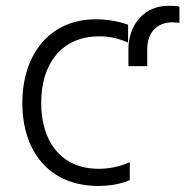

<svg xmlns="http://www.w3.org/2000/svg" viewBox="-20 -618 640 648"><path d="M476.9 -394.9V-451.3C476.9 -511 512.4 -542.6 561.1 -542.6C570 -542.6 578.5 -541.5 585.6 -540.8V-595.5C574.9 -598.4 558.2 -598.4 546.9 -598.4C469.5 -598.4 413.4 -537.3 413.4 -451.3V-394.9ZM311.8 9.6C342.3 9.6 382.1 5.7 418 -10.3V-70.7C381 -54 344.8 -48.3 312.9 -48.3C187.1 -48.3 119 -139.6 119 -271C119 -404.5 189.6 -495.4 315 -495.4C344.8 -495.4 376.1 -490.4 412.3 -474.1V-534.4C378.9 -546.5 340.6 -552.9 303.6 -552.9C147.4 -552.9 55.4 -434.3 55.4 -270.2C55.4 -109 144.5 9.6 311.8 9.6Z"/></svg>

Font: TID UI Light
Style: Regular
Weight: 300
Designer: The TID Project Authors
Foundry: Bakken & Bæck
Version: Version 1.001;hotconv 1.0.109;makeotfexe 2.5.65596